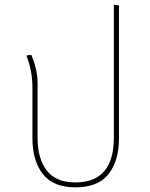

<svg xmlns="http://www.w3.org/2000/svg" viewBox="-20 -795 643 823"><path d="M468 -775 490 -772V-203Q490 -105 445 -48.5Q400 8 303 8Q209 8 164 -48.5Q119 -105 119 -203V-418Q119 -493 93 -557L114 -560Q141 -496 141 -442V-205Q141 -115 180.5 -64Q220 -13 303 -13Q468 -13 468 -205Z"/></svg>

Font: FiraGO Thin
Style: Regular
Weight: 100
Designer: bBox Type
Foundry: bBox Type GmbH
Version: Version 1.001;PS 001.001;hotconv 1.0.88;makeotf.lib2.5.64775